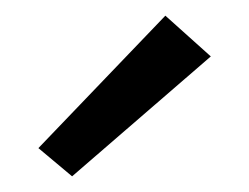

<svg xmlns="http://www.w3.org/2000/svg" viewBox="-20 -769 318 245"><path d="M29 -580 191 -749 249 -697 72 -544Z"/></svg>

Font: Andada Pro SemiBold
Style: Regular
Weight: 600
Designer: Carolina Giovagnoli
Foundry: Huerta Tipografica
Version: Version 3.005